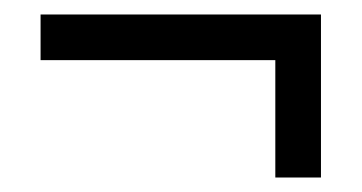

<svg xmlns="http://www.w3.org/2000/svg" viewBox="-20 -462 499 265"><path d="M36 -442V-379H360V-217H423V-442Z"/></svg>

Font: LT Superior Serif Medium
Style: Regular
Weight: 500
Designer: Daniel Lyons
Foundry: LyonsType
Version: Version 2.120;FEAKit 1.0